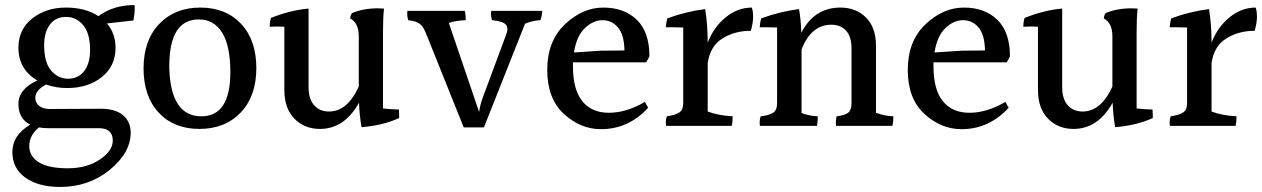

<svg xmlns="http://www.w3.org/2000/svg" viewBox="-20 -547 5002 761"><path d="M337 -349Q337 -415 309.5 -447.5Q282 -480 241.5 -480Q201 -480 178 -450Q155 -420 155 -367Q155 -300 182.5 -267.5Q210 -235 250 -235Q290 -235 313.5 -265Q337 -295 337 -349ZM371 -39H171Q150 -39 134 -42Q96 -10 96 31.5Q96 73 134.5 96.5Q173 120 248.5 120Q324 120 375.5 85.5Q427 51 427 10Q427 -39 371 -39ZM379 -116Q437 -116 467.5 -90.5Q498 -65 498 -20Q497 60 414 127Q331 194 218 194Q133 194 81 157.5Q29 121 29 55Q29 -11 100 -53Q53 -76 53 -135Q53 -194 128 -228Q53 -272 53 -358Q53 -431 108 -474Q163 -517 241 -517Q319 -517 370 -483Q430 -527 513 -527Q514 -522 514 -509Q514 -496 509 -466L404 -454Q438 -414 438 -358Q438 -285 383.5 -241.5Q329 -198 246 -198Q202 -198 163 -212Q120 -190 120 -159Q120 -140 135 -127.5Q150 -115 179 -115L374 -116Q376 -116 379 -116Z M778 -86Q893 -86 893 -261Q893 -365 860.5 -417.5Q828 -470 768 -470Q651 -470 651 -285Q651 -281 651 -276Q657 -86 778 -86ZM774 -517Q875 -517 935.5 -452.5Q996 -388 996 -277Q996 -166 934 -101Q872 -36 770.5 -36Q669 -36 609 -100.5Q549 -165 549 -276Q549 -387 611 -452Q673 -517 774 -517Z M1498 -420V-117Q1538 -113 1561 -113Q1562 -103 1562 -94Q1562 -85 1562 -79Q1495 -49 1413 -43Q1405 -87 1403 -140Q1345 -36 1248 -36Q1187 -36 1147 -76.5Q1107 -117 1107 -191V-441Q1095 -442 1080.5 -442Q1066 -442 1049 -441Q1049 -459 1054 -476Q1132 -507 1203 -513V-201Q1203 -155 1225 -130Q1247 -105 1284 -105Q1357 -105 1402 -204V-403Q1402 -456 1368 -474Q1369 -486 1375 -495Q1420 -514 1477 -514Q1489 -514 1502 -513Q1498 -477 1498 -420Z M1598 -467Q1594 -481 1594 -490Q1594 -499 1595 -504H1822Q1826 -491 1826 -467Q1783 -465 1759 -456L1879 -103Q1883 -134 1896 -167L1984 -404Q1991 -420 1991 -430.5Q1991 -441 1986 -448Q1975 -463 1930 -467Q1926 -482 1926 -490.5Q1926 -499 1927 -504H2129Q2130 -491 2122 -467Q2089 -465 2061 -453L1898 -42H1818L1670 -411Q1659 -440 1645 -451.5Q1631 -463 1598 -467Z M2255 -339 2361 -346 2455 -347Q2454 -409 2429.5 -438Q2405 -467 2368 -467Q2331 -467 2298 -435.5Q2265 -404 2255 -339ZM2251 -300V-283Q2251 -192 2288 -146Q2325 -100 2393.5 -100Q2462 -100 2536 -143L2549 -120Q2471 -35 2362 -35Q2281 -35 2215 -95.5Q2149 -156 2149 -270Q2149 -384 2219 -450.5Q2289 -517 2371.5 -517Q2454 -517 2504 -468.5Q2554 -420 2554 -324Q2549 -312 2541 -300Z M2688 -138V-438Q2659 -439 2643.5 -439Q2628 -439 2619 -439Q2621 -461 2625 -474Q2697 -501 2775 -511Q2785 -450 2785 -378Q2809 -440 2856.5 -478.5Q2904 -517 2960 -517Q2965 -502 2965 -479.5Q2965 -457 2956 -425Q2893 -425 2844 -395Q2795 -365 2785 -297V-105Q2827 -89 2884 -86Q2884 -63 2880 -48H2620Q2619 -54 2619 -64Q2619 -74 2623 -86Q2658 -91 2673 -101.5Q2688 -112 2688 -138Z M3452 -365V-100Q3487 -87 3521 -86Q3521 -63 3517 -48H3294Q3293 -54 3293 -63.5Q3293 -73 3296 -86Q3329 -90 3342 -100.5Q3355 -111 3355 -137V-355Q3355 -402 3333.5 -425.5Q3312 -449 3275 -449Q3195 -449 3157 -351V-99Q3185 -88 3221 -86Q3221 -83 3221 -74.5Q3221 -66 3218 -48H2992Q2991 -54 2991 -64Q2991 -74 2995 -86Q3030 -90 3045 -100.5Q3060 -111 3060 -137V-438Q3031 -439 3015.5 -439Q3000 -439 2991 -439Q2993 -461 2997 -474Q3069 -501 3147 -511Q3155 -464 3156 -417Q3207 -517 3311 -517Q3373 -517 3412.5 -477.5Q3452 -438 3452 -365Z M3684 -339 3790 -346 3884 -347Q3883 -409 3858.5 -438Q3834 -467 3797 -467Q3760 -467 3727 -435.5Q3694 -404 3684 -339ZM3680 -300V-283Q3680 -192 3717 -146Q3754 -100 3822.5 -100Q3891 -100 3965 -143L3978 -120Q3900 -35 3791 -35Q3710 -35 3644 -95.5Q3578 -156 3578 -270Q3578 -384 3648 -450.5Q3718 -517 3800.5 -517Q3883 -517 3933 -468.5Q3983 -420 3983 -324Q3978 -312 3970 -300Z M4485 -420V-117Q4525 -113 4548 -113Q4549 -103 4549 -94Q4549 -85 4549 -79Q4482 -49 4400 -43Q4392 -87 4390 -140Q4332 -36 4235 -36Q4174 -36 4134 -76.5Q4094 -117 4094 -191V-441Q4082 -442 4067.5 -442Q4053 -442 4036 -441Q4036 -459 4041 -476Q4119 -507 4190 -513V-201Q4190 -155 4212 -130Q4234 -105 4271 -105Q4344 -105 4389 -204V-403Q4389 -456 4355 -474Q4356 -486 4362 -495Q4407 -514 4464 -514Q4476 -514 4489 -513Q4485 -477 4485 -420Z M4685 -138V-438Q4656 -439 4640.5 -439Q4625 -439 4616 -439Q4618 -461 4622 -474Q4694 -501 4772 -511Q4782 -450 4782 -378Q4806 -440 4853.5 -478.5Q4901 -517 4957 -517Q4962 -502 4962 -479.5Q4962 -457 4953 -425Q4890 -425 4841 -395Q4792 -365 4782 -297V-105Q4824 -89 4881 -86Q4881 -63 4877 -48H4617Q4616 -54 4616 -64Q4616 -74 4620 -86Q4655 -91 4670 -101.5Q4685 -112 4685 -138Z"/></svg>

Font: Halant Medium
Style: Regular
Weight: 500
Designer: Hitesh Malaviya (Devanagari), Satya Rajpurohit (Latin)
Foundry: Indian Type Foundry
Version: Version 1.101;PS 1.0;hotconv 1.0.78;makeotf.lib2.5.61930; tt